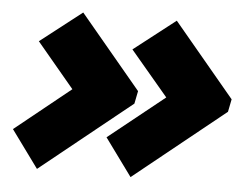

<svg xmlns="http://www.w3.org/2000/svg" viewBox="-42 -628 769 603"><g transform="rotate(5 342.5 -326.0)"><path d="M9 -193 184 -334 66 -475 197 -577 390 -346 382 -306 95 -75ZM304 -193 480 -334 361 -475 492 -577 685 -346 677 -306 390 -75Z"/></g></svg>

Font: Readiness ExtraBold
Style: Italic
Weight: 800
Italic angle: -12°
Designer: Katatrad Team
Foundry: CadsonDemak
Version: Version 1.00;January 16, 2020;FontCreator 12.0.0.2550 64-bit